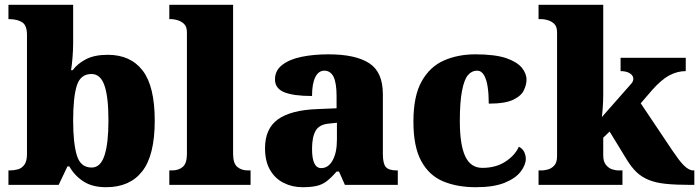

<svg xmlns="http://www.w3.org/2000/svg" viewBox="-20 -780 2950 810"><path d="M427.7 9.8Q369.6 9.8 332 -14.6Q294.4 -39.1 272.5 -78.1H264.6L227.5 0H15.6V-61H21.5Q38.1 -61 54.7 -65.4Q71.8 -69.8 82.8 -85Q93.8 -100.1 93.8 -129.9V-632.8Q93.8 -673.8 72.8 -686.5Q51.8 -699.2 19.5 -699.2H15.6V-759.8H288.6V-599.1Q288.6 -570.8 286.1 -539.3Q283.7 -507.8 279.8 -483.9H286.6Q306.6 -511.2 342.5 -530Q378.4 -548.8 434.6 -548.8Q530.8 -548.8 581.8 -482.4Q632.8 -416 632.8 -271Q632.8 -125 580.3 -57.6Q527.8 9.8 427.7 9.8ZM366.7 -73.2Q404.3 -73.2 420.9 -124.5Q437.5 -174.8 437.5 -272Q437.5 -370.6 420.9 -418.9Q404.3 -467.8 365.7 -467.8Q319.8 -467.8 304.2 -419.4Q288.6 -370.1 288.6 -271Q288.6 -176.8 304.2 -124.5Q319.8 -73.2 366.7 -73.2Z M1037.1 -61V0H694.3V-61H705.6Q733.4 -61 751 -75.9Q768.6 -90.8 768.6 -130.9V-643.1Q768.6 -668 755.9 -679.7Q743.2 -690.9 728.3 -695.1Q713.4 -699.2 705.6 -699.2H694.3V-759.8H963.4V-130.9Q963.4 -90.8 981 -75.9Q998.5 -61 1026.4 -61Z M1256.3 9.8Q1212.9 9.8 1177.2 -8.3Q1141.1 -25.9 1119.6 -62.5Q1098.1 -99.1 1098.1 -154.8Q1098.1 -237.8 1153.1 -276.9Q1208 -315.9 1319.3 -319.8L1399.9 -323.2V-375Q1399.9 -429.7 1387.2 -456.1Q1374 -481.9 1348.1 -481.9Q1324.2 -481.9 1310.5 -455.1Q1296.4 -427.7 1296.4 -375Q1217.8 -375 1178.7 -391.1Q1140.1 -407.2 1140.1 -444.8Q1140.1 -482.9 1170.9 -506.3Q1201.2 -529.8 1252.2 -540.3Q1303.2 -550.8 1365.2 -550.8Q1480 -550.8 1537.6 -513.4Q1595.2 -476.1 1595.2 -382.8V-130.9Q1595.2 -89.8 1607.7 -75.4Q1620.1 -61 1654.3 -61H1658.2V0H1435.1L1410.2 -56.2H1399.9Q1377.4 -30.3 1358.4 -15.6Q1339.4 -1 1315.2 4.4Q1291 9.8 1256.3 9.8ZM1335 -70.8Q1365.2 -70.8 1383.3 -103.5Q1401.4 -136.2 1401.4 -190.9V-262.2L1370.1 -258.8Q1328.1 -255.9 1312.3 -229.5Q1296.4 -203.1 1296.4 -151.9Q1296.4 -70.8 1335 -70.8Z M1987.3 9.8Q1908.7 9.8 1849.1 -15.1Q1790 -40 1757.1 -100.6Q1724.1 -161.1 1724.1 -267.1Q1724.1 -376 1759.3 -437.5Q1793.9 -499 1853 -524.9Q1912.1 -550.8 1985.4 -550.8Q2065.9 -550.8 2114.3 -535.2Q2161.1 -519 2181.2 -494.6Q2201.2 -470.2 2201.2 -443.8Q2201.2 -423.3 2190.4 -399.9Q2179.7 -376 2145.5 -359.4Q2111.3 -342.8 2042 -342.8Q2042 -380.4 2037.6 -411.6Q2033.2 -443.4 2022.2 -462.6Q2011.2 -481.9 1992.2 -481.9Q1970.2 -481.9 1954.1 -462.9Q1938 -443.8 1929.2 -397Q1919.9 -351.1 1919.9 -268.1Q1919.9 -169.9 1942.6 -120.8Q1965.3 -71.8 2015.1 -71.8Q2071.3 -71.8 2111.8 -97.9Q2152.3 -124 2168.9 -161.1Q2185.1 -152.8 2191.7 -138.4Q2198.2 -124 2198.2 -109.9Q2198.2 -84.5 2176.8 -56.2Q2155.3 -27.8 2109.1 -9Q2063 9.8 1987.3 9.8Z M2606 -61V0H2252V-61H2267.1Q2274.4 -61 2291 -64.9Q2306.2 -68.8 2318.1 -81.5Q2330.1 -94.2 2330.1 -121.1V-643.1Q2330.1 -668 2317.9 -679.7Q2305.7 -690.9 2290.3 -695.1Q2274.9 -699.2 2267.1 -699.2H2252V-759.8H2524.9V-378.9Q2524.9 -354 2522.9 -326.9Q2521 -299.8 2519 -286.1L2646 -430.2Q2649.9 -436 2650.9 -440.9Q2651.9 -445.8 2651.9 -448.2Q2651.9 -460.9 2637.5 -470.5Q2623 -480 2598.1 -480V-536.1H2873V-480Q2837.9 -480 2804.4 -462.4Q2771 -444.8 2731.9 -400.9L2683.1 -344.2L2815.9 -146Q2830.1 -125 2842 -109.1Q2854 -93.3 2864.7 -82.5Q2886.2 -61 2904.8 -61H2909.2V0H2895Q2832 0 2789.1 -4.4Q2746.1 -8.8 2716.8 -21Q2687 -33.2 2665.5 -53.7Q2644 -74.2 2624 -106.9L2551.8 -225.1L2524.9 -199.2V-125Q2524.9 -97.2 2537.1 -83.5Q2548.8 -69.8 2563.5 -65.4Q2578.1 -61 2586.9 -61Z"/></svg>

Font: Koh Santepheap Black
Style: Regular
Weight: 900
Designer: Danh Hong
Version: Version 2.002; ttfautohint (v1.8.3)